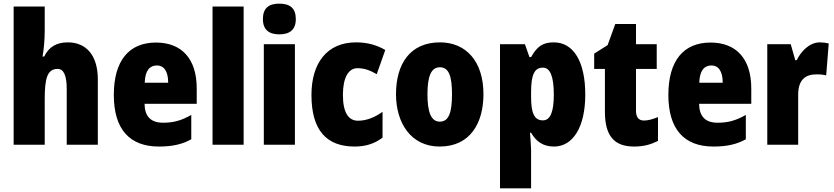

<svg xmlns="http://www.w3.org/2000/svg" viewBox="-20 -796 4587 1056"><path d="M226 -630V-760H55V0H226V-250C226 -363 239 -417 297 -417C331 -417 347 -380 347 -306V0H518V-360C518 -493 453 -563 353 -563C292 -563 249 -539 223 -485H214C221 -525 226 -574 226 -630Z M838 -562C690 -562 606 -463 606 -274C606 -86 692 10 854 10C927 10 982 -2 1032 -30V-164C978 -133 934 -121 877 -121C809 -121 776 -156 775 -225H1062V-310C1062 -474 978 -562 838 -562ZM843 -436C881 -436 905 -405 905 -341H776C778 -410 805 -436 843 -436Z M1320 0V-760H1149V0Z M1516 -776C1458 -776 1426 -751 1426 -691C1426 -632 1460 -607 1516 -607C1573 -607 1607 -632 1607 -691C1607 -751 1575 -776 1516 -776ZM1602 -553H1431V0H1602Z M1931 10C1993 10 2042 -7 2084 -39V-181C2041 -150 1995 -132 1949 -132C1896 -132 1866 -178 1866 -274C1866 -370 1897 -421 1946 -421C1982 -421 2015 -410 2052 -388L2099 -521C2053 -548 2001 -563 1938 -563C1777 -563 1693 -447 1693 -274C1693 -78 1777 10 1931 10Z M2639 -278C2639 -460 2542 -563 2400 -563C2235 -563 2158 -444 2158 -278C2158 -120 2240 10 2398 10C2569 10 2639 -123 2639 -278ZM2331 -277C2331 -378 2352 -426 2399 -426C2449 -426 2466 -377 2466 -278C2466 -178 2449 -127 2399 -127C2351 -127 2331 -179 2331 -277Z M3026 -563C2968 -563 2935 -543 2901 -482H2892L2867 -553H2730V240H2901V36C2901 9 2898 -23 2895 -66H2901C2929 -17 2968 10 3027 10C3130 10 3199 -95 3199 -276C3199 -456 3135 -563 3026 -563ZM2966 -424C3005 -424 3026 -378 3026 -275C3026 -179 3006 -134 2966 -134C2918 -134 2901 -175 2901 -263V-290C2901 -384 2919 -424 2966 -424Z M3522 -133C3493 -133 3478 -151 3478 -187V-417H3592V-553H3478V-664H3364L3322 -548L3248 -501V-417H3307V-182C3307 -46 3360 10 3468 10C3522 10 3561 -2 3599 -21V-152C3571 -141 3546 -133 3522 -133Z M3888 -562C3740 -562 3656 -463 3656 -274C3656 -86 3742 10 3904 10C3977 10 4032 -2 4082 -30V-164C4028 -133 3984 -121 3927 -121C3859 -121 3826 -156 3825 -225H4112V-310C4112 -474 4028 -562 3888 -562ZM3893 -436C3931 -436 3955 -405 3955 -341H3826C3828 -410 3855 -436 3893 -436Z M4489 -563C4432 -563 4385 -513 4362 -465H4354L4329 -553H4200V0H4370V-276C4370 -357 4410 -387 4470 -387C4495 -387 4511 -385 4524 -381L4538 -557C4521 -561 4505 -563 4489 -563Z"/></svg>

Font: Noto Sans Sinhala UI Condensed Black
Style: Regular
Weight: 900
Width: 3
Designer: Jelle Bosma - Monotype Design Team
Foundry: Monotype Imaging Inc.
Version: Version 2.006